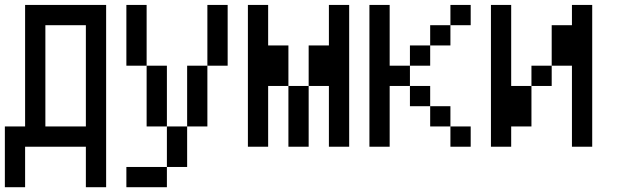

<svg xmlns="http://www.w3.org/2000/svg" viewBox="-20 -687 2540 790"><path d="M0 -166.7H83.3V-666.7H416.7V83.3H333.3V-83.3H83.3V83.3H0ZM166.7 -166.7H333.3V-583.3H166.7Z M500 83.3V0H666.7V83.3ZM500 -416.7V-666.7H583.3V-416.7ZM583.3 -166.7V-416.7H666.7V-166.7ZM666.7 -166.7H750V0H666.7ZM750 -166.7V-416.7H833.3V-166.7ZM833.3 -416.7V-666.7H916.7V-416.7Z M1000 -83.3V-666.7H1083.3V-500H1166.7V-333.3H1083.3V-83.3ZM1166.7 -83.3V-333.3H1250V-83.3ZM1250 -333.3V-500H1333.3V-666.7H1416.7V-83.3H1333.3V-333.3Z M1500 -83.3V-666.7H1583.3V-416.7H1666.7V-333.3H1583.3V-83.3ZM1666.7 -416.7V-500H1750V-416.7ZM1666.7 -333.3H1750V-250H1666.7ZM1833.3 -166.7H1916.7V-83.3H1833.3ZM1833.3 -250V-166.7H1750V-250ZM1833.3 -583.3V-500H1750V-583.3ZM1833.3 -666.7H1916.7V-583.3H1833.3Z M2000 -83.3V-666.7H2083.3V-333.3H2166.7V-166.7H2083.3V-83.3ZM2166.7 -333.3V-416.7H2250V-333.3ZM2250 -416.7V-583.3H2333.3V-666.7H2416.7V-83.3H2333.3V-416.7Z"/></svg>

Font: GalmuriMono11 Regular
Style: Regular
Weight: 400
Designer: Lee Minseo (quiple)
Version: Version 2.399;hotconv 1.1.1;makeotfexe 2.6.0 DEVELOPMENT